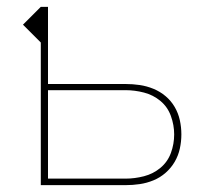

<svg xmlns="http://www.w3.org/2000/svg" viewBox="-20 -540 640 560"><path d="M99 0V-416L47 -468L99 -520H120V-295H346Q367 -295 387.5 -292Q408 -289 427.5 -281Q447 -273 463 -259.5Q479 -246 489.5 -228Q500 -210 504.5 -189.5Q509 -169 509 -148Q509 -127 504.5 -106.5Q500 -86 489.5 -68Q479 -50 463 -36Q447 -22 427.5 -14Q408 -6 387.5 -3Q367 0 346 0ZM346 -19Q373 -19 400 -26Q427 -33 448 -50.5Q469 -68 478.5 -94Q488 -120 488 -148Q488 -175 478.5 -201.5Q469 -228 448 -245.5Q427 -263 400 -270Q373 -277 346 -277H120V-19Z"/></svg>

Font: Iosevka SS04 Thin Extended
Style: Regular
Weight: 100
Width: 7
Monospace: yes
Designer: Belleve Invis
Foundry: Belleve Invis
Version: Version 19.0.0; ttfautohint (v1.8.4)